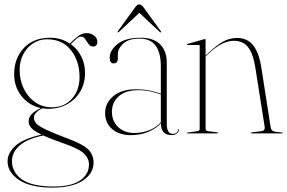

<svg xmlns="http://www.w3.org/2000/svg" viewBox="-20 -608 1308 875"><path d="M295.5 26Q363 51.5 384.8 75.8Q406.5 100 406.5 133Q406.5 182.5 357.5 214.8Q308.5 247 220.5 247Q118.5 247 66.5 212Q14.5 177 14.5 127Q14.5 89.5 49.8 57Q85 24.5 169 5.5Q135 -11 122.8 -24.8Q110.5 -38.5 110.5 -54Q110.5 -71.5 122.5 -85.8Q134.5 -100 166 -115.5Q113 -127 78.8 -169.2Q44.5 -211.5 44.5 -270Q44.5 -341.5 88.2 -388.8Q132 -436 208.5 -436Q258.5 -436 298 -409.5L298.5 -410Q319 -430.5 336.8 -443.8Q354.5 -457 375.5 -457Q394.5 -457 409 -445.5Q423.5 -434 423.5 -418Q423.5 -396 404.5 -396Q392 -396 383.8 -407.2Q375.5 -418.5 368.2 -429.8Q361 -441 351.5 -441Q339.5 -441 327.8 -430.8Q316 -420.5 302.5 -407Q332.5 -385.5 350 -351.5Q367.5 -317.5 367.5 -276Q367.5 -227 345.2 -190Q323 -153 285 -132.5Q247 -112 200.5 -112Q186 -112 172 -114.5Q155 -105.5 144.8 -94.8Q134.5 -84 134.5 -72Q134.5 -58 144.8 -46Q155 -34 189.2 -17.5Q223.5 -1 295.5 26ZM194.5 -429Q159 -429 130.8 -410.5Q102.5 -392 86 -360.5Q69.5 -329 69.5 -290Q69.5 -243 88.2 -204.2Q107 -165.5 140.2 -142.2Q173.5 -119 216.5 -119Q273 -119 307.8 -158Q342.5 -197 342.5 -256Q342.5 -330.5 303 -379.8Q263.5 -429 194.5 -429ZM34.5 126Q34.5 177 79.8 209.5Q125 242 225.5 242Q305 242 345.2 214.2Q385.5 186.5 385.5 141Q385.5 114 362.8 91.8Q340 69.5 268.5 45Q211 25 177.5 9.5Q106 23.5 70.2 54.5Q34.5 85.5 34.5 126Z M459 -93Q459 -138 496 -169.5Q533 -201 600 -201Q637 -201 663.8 -195Q690.5 -189 713 -181V-305Q713 -432 617 -432Q564 -432 540.5 -408.5Q517 -385 517 -363V-341Q517 -329 511.2 -324Q505.5 -319 498 -319Q480 -319 480 -344Q480 -379.5 516.2 -407.8Q552.5 -436 619 -436Q680.5 -436 710.2 -405.5Q740 -375 740 -323V-45Q740 -19 747.5 -8.5Q755 2 766.5 2Q789.5 2 792 -17Q792 -19 794 -19Q795.5 -19 795.5 -17Q795.5 -8 786.5 -0.2Q777.5 7.5 761 7.5Q713.5 7.5 713.5 -46Q689 -20 653.2 -6Q617.5 8 577 8Q522.5 8 490.8 -20Q459 -48 459 -93ZM490 -99Q490 -56.5 518.2 -29.2Q546.5 -2 593 -2Q626.5 -2 658.2 -13.8Q690 -25.5 713 -50.5V-177.5Q691 -185.5 666 -191.2Q641 -197 612 -197Q551.5 -197 520.8 -169Q490 -141 490 -99ZM714 -460.5Q712.5 -459 708 -462.5L615 -549.5L522 -462.5Q517.5 -459 516 -460.5Q514.5 -462 517.5 -466.5L596.5 -575.5Q605.5 -588 615 -588Q624.5 -588 633.5 -575.5L712.5 -466.5Q715.5 -462 714 -460.5Z M917 -426V-354.5L928 -365Q972.5 -406.5 1001 -420.8Q1029.5 -435 1060 -435Q1107.5 -435 1134 -401.2Q1160.5 -367.5 1171 -300L1213.5 -28Q1216 -10 1233.5 -8L1265.5 -4Q1268.5 -4 1268.5 -2Q1268.5 0 1265.5 0H1127.5Q1123.5 0 1123.5 -2Q1123.5 -4 1128.5 -5L1170.5 -10Q1180.5 -11 1184 -16.5Q1187.5 -22 1186.5 -28L1144 -298Q1134 -362.5 1111.2 -392.2Q1088.5 -422 1046 -422Q1018.5 -422 991 -408Q963.5 -394 930 -363L917 -351V-21Q917 -11.5 929 -10L969 -5Q973 -5 973 -2Q973 0 970 0H834Q832 0 832 -2Q832 -3.5 835 -4L878 -10Q890 -11.5 890 -20V-399Q890 -403 886 -403H834Q832 -403 832 -405Q832 -406.5 835 -408L909 -429Q912 -430 914 -430Q917 -430 917 -426Z"/></svg>

Font: Fraunces 144pt Thin
Style: Regular
Weight: 100
Version: Version 1.000;[f99f86859]